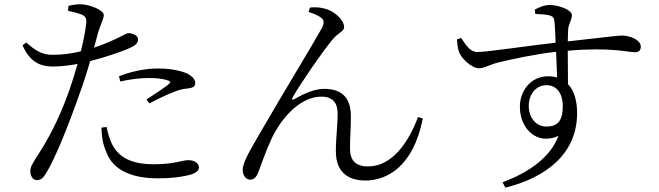

<svg xmlns="http://www.w3.org/2000/svg" viewBox="-20 -801 3040 886"><path d="M535 -425C579 -435 625 -441 669 -441C699 -441 733 -438 757 -429C766 -426 769 -421 761 -415C748 -402 690 -364 656 -342L669 -324C703 -341 750 -365 781 -376C807 -387 822 -390 840 -392C864 -394 881 -399 881 -417C881 -434 868 -449 845 -461C821 -472 776 -485 710 -485C644 -485 576 -468 529 -449ZM294 -751C315 -747 337 -741 357 -734C375 -725 380 -716 378 -694C375 -663 366 -616 353 -564C315 -555 270 -548 223 -548C174 -548 144 -567 101 -605L84 -592C117 -516 165 -494 223 -494C260 -494 302 -499 338 -506C326 -464 313 -422 300 -385C251 -245 195 -145 144 -69C129 -42 120 -33 120 -11C120 12 132 30 149 30C169 30 179 21 193 -2C236 -72 300 -233 347 -368C365 -416 382 -470 396 -519C468 -537 546 -565 569 -575C606 -591 617 -601 617 -620C617 -638 591 -648 574 -648C566 -648 555 -642 540 -634C509 -618 467 -599 414 -581C422 -609 428 -634 433 -652C445 -690 459 -715 459 -732C458 -755 395 -779 359 -781C335 -782 317 -779 296 -774ZM448 -212C449 -177 453 -139 470 -101C501 -13 593 22 709 22C767 22 812 16 843 9C872 3 898 -8 898 -28C898 -51 872 -62 849 -62C820 -62 788 -43 688 -43C602 -43 541 -66 506 -120C487 -150 478 -186 472 -215Z M1462 -719C1475 -710 1478 -696 1465 -671C1429 -605 1278 -357 1191 -206C1139 -116 1100 -54 1100 -18C1100 10 1116 28 1134 28C1153 28 1163 16 1172 -6C1186 -42 1205 -101 1235 -165C1283 -263 1368 -355 1463 -355C1521 -355 1538 -320 1538 -276C1538 -217 1529 -156 1530 -101C1530 -11 1582 32 1666 32C1767 32 1888 -34 1931 -254L1909 -261C1865 -143 1789 -33 1678 -33C1620 -33 1595 -62 1595 -116C1595 -162 1600 -222 1599 -269C1598 -349 1558 -391 1476 -391C1437 -391 1390 -374 1338 -343C1330 -338 1325 -343 1330 -351C1372 -424 1473 -570 1515 -619C1540 -650 1568 -656 1568 -676C1568 -707 1525 -750 1479 -761C1461 -767 1430 -769 1410 -766L1404 -746C1422 -740 1449 -730 1462 -719Z M2501 -217C2455 -217 2420 -256 2420 -313C2420 -364 2452 -408 2502 -408C2545 -408 2577 -375 2577 -310C2577 -241 2551 -217 2501 -217ZM2450 -737C2480 -735 2501 -734 2516 -730C2532 -725 2537 -719 2539 -699C2541 -674 2543 -640 2544 -604C2426 -591 2220 -560 2183 -561C2149 -561 2130 -593 2108 -626L2089 -619C2090 -599 2092 -576 2099 -559C2110 -531 2157 -486 2190 -486C2216 -486 2236 -502 2281 -513C2342 -528 2448 -551 2546 -562C2548 -517 2550 -474 2551 -444C2538 -447 2525 -449 2510 -449C2428 -449 2379 -381 2379 -308C2379 -206 2459 -129 2557 -174C2521 -76 2421 -5 2299 40L2312 65C2505 17 2643 -95 2643 -278C2643 -336 2630 -383 2601 -413C2601 -463 2600 -519 2600 -567C2801 -584 2877 -560 2909 -560C2928 -560 2937 -568 2937 -586C2937 -618 2885 -637 2850 -637C2829 -637 2765 -628 2600 -610C2601 -634 2601 -654 2602 -667C2604 -692 2619 -708 2619 -731C2619 -756 2557 -778 2516 -778C2490 -778 2466 -766 2448 -757Z"/></svg>

Font: Source Han Serif AKR9
Style: Regular
Weight: 400
Designer: Ryoko NISHIZUKA 西塚涼子 (kana & ideographs); Frank Grießhammer (Latin, Greek & Cyrillic); Sandoll Communications 산돌커뮤니케이션, 
Foundry: Adobe Systems Incorporated
Version: Version 1.005;hotconv 1.0.107;makeotfexe 2.5.65593